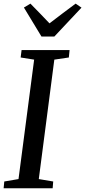

<svg xmlns="http://www.w3.org/2000/svg" viewBox="-20 -1012 458 1032"><path d="M-0.5 0 3 -36.5 79.5 -49.5 163.5 -691.5 91 -703 96 -743H354L350 -703L272 -691.5L188.5 -49.5L266 -36.5L263 0ZM203 -815.5 108.5 -971.5 143.5 -992.5Q169.5 -966 195 -939.8Q220.5 -913.5 246 -886.5Q280 -913 315.2 -939.2Q350.5 -965.5 386.5 -992.5L418 -971L272 -815.5Z"/></svg>

Font: Merriweather Text Regular
Style: Italic
Weight: 400
Italic angle: -7.8°
Designer: Eben Sorkin
Foundry: Eben Sorkin
Version: Version 2.100; ttfautohint (v1.7.19-72a1) -l 8 -r 50 -G 200 